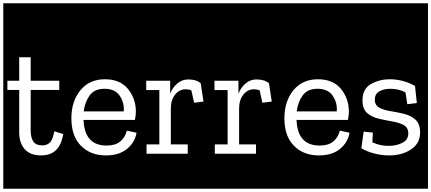

<svg xmlns="http://www.w3.org/2000/svg" viewBox="-32 -937 2628 1170"><path d="M-12 213V-917H379V213ZM353 -120 299 -137Q289 -83 270.5 -67Q252 -51 227 -51Q186 -51 170.5 -75.5Q155 -100 155 -140V-389H329V-445H155V-588H85V-445H13V-389H85V-131Q85 -66 118.5 -28Q152 10 219 10Q333 10 353 -120Z M355 213V-917H845V213ZM800 -128 741 -141Q731 -100 701 -75Q671 -50 618 -50Q483 -50 477 -206H790Q796 -233 796 -259Q795 -338 747 -396Q699 -454 607 -454Q513 -454 458 -387Q403 -320 403 -216Q403 -108 461 -49Q519 10 613 10Q695 10 743 -30.5Q791 -71 800 -128ZM722 -258H478Q485 -314 514 -355Q543 -396 605 -396Q670 -396 698.5 -352Q727 -308 722 -258Z M821 213V-917H1261V213ZM1115 -453Q1077 -453 1047.5 -427.5Q1018 -402 1005 -365V-445H859V-388H939V-57H861V0H1112V-57H1009V-276Q1009 -328 1035 -360.5Q1061 -393 1100 -393Q1117 -393 1134 -387L1151 -311L1208 -318L1191 -430Q1163 -453 1115 -453Z M1237 213V-917H1677V213ZM1531 -453Q1493 -453 1463.5 -427.5Q1434 -402 1421 -365V-445H1275V-388H1355V-57H1277V0H1528V-57H1425V-276Q1425 -328 1451 -360.5Q1477 -393 1516 -393Q1533 -393 1550 -387L1567 -311L1624 -318L1607 -430Q1579 -453 1531 -453Z M1653 213V-917H2143V213ZM2098 -128 2039 -141Q2029 -100 1999 -75Q1969 -50 1916 -50Q1781 -50 1775 -206H2088Q2094 -233 2094 -259Q2093 -338 2045 -396Q1997 -454 1905 -454Q1811 -454 1756 -387Q1701 -320 1701 -216Q1701 -108 1759 -49Q1817 10 1911 10Q1993 10 2041 -30.5Q2089 -71 2098 -128ZM2020 -258H1776Q1783 -314 1812 -355Q1841 -396 1903 -396Q1968 -396 1996.5 -352Q2025 -308 2020 -258Z M2119 213V-917H2576V213ZM2528 -129Q2528 -182 2500 -207.5Q2472 -233 2431 -243Q2390 -253 2349 -259.5Q2308 -266 2280 -280.5Q2252 -295 2252 -330Q2252 -364 2279 -380Q2306 -396 2348 -396Q2397 -396 2439 -374L2450 -302L2508 -309L2497 -413Q2469 -430 2428.5 -442Q2388 -454 2342 -454Q2281 -454 2229 -425Q2177 -396 2177 -325Q2177 -273 2205 -248.5Q2233 -224 2275 -214Q2317 -204 2358.5 -197Q2400 -190 2428 -175Q2456 -160 2456 -123Q2456 -85 2419.5 -66.5Q2383 -48 2336 -48Q2283 -48 2237 -70L2240 -129L2184 -135L2170 -34Q2199 -15 2245.5 -2.5Q2292 10 2339 10Q2419 10 2473.5 -27Q2528 -64 2528 -129Z"/></svg>

Font: Zilla Slab Highlight
Style: Regular
Weight: 400
Designer: Typotheque Type Foundry
Foundry: Typotheque type foundry
Version: Version 1.1; 2017; ttfautohint (v1.6)